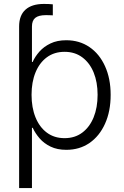

<svg xmlns="http://www.w3.org/2000/svg" viewBox="-20 -747 627 971"><path d="M76.7 -429.2V-612.8Q76.7 -669.4 108.9 -698.2Q141.1 -727.1 202.1 -727.1Q215.3 -727.1 227.1 -726.6Q238.8 -726.1 247.1 -725.1V-669.4Q239.3 -669.9 228.8 -670.2Q218.3 -670.4 211.9 -670.4Q175.3 -670.4 158.4 -656.7Q141.6 -643.1 141.6 -612.8V-429.2ZM76.7 204.1V-535.6H140.1V-433.6H145Q157.2 -460.9 179.4 -486.1Q201.7 -511.2 235.4 -527.3Q269 -543.5 314.9 -543.5Q381.8 -543.5 432.4 -509Q482.9 -474.6 511.2 -412.1Q539.6 -349.6 539.6 -267.1Q539.6 -184.1 511.2 -121.3Q482.9 -58.6 432.6 -23.9Q382.3 10.7 315.4 10.7Q269.5 10.7 236.1 -5.4Q202.6 -21.5 180.4 -47.1Q158.2 -72.8 145.5 -100.6H141.6V204.1ZM306.6 -48.3Q358.9 -48.3 396.2 -76.4Q433.6 -104.5 453.6 -153.8Q473.6 -203.1 473.6 -267.6Q473.6 -331.5 453.6 -380.4Q433.6 -429.2 396.2 -457Q358.9 -484.9 306.6 -484.9Q254.4 -484.9 217 -457.3Q179.7 -429.7 159.7 -380.9Q139.6 -332 139.6 -267.6Q139.6 -202.6 159.7 -153.3Q179.7 -104 217 -76.2Q254.4 -48.3 306.6 -48.3Z"/></svg>

Font: Inter 20pt Light
Style: Regular
Weight: 300
Version: Version 4.001;git-66647c0bb